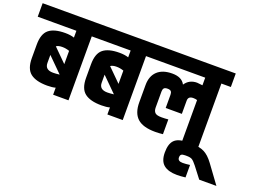

<svg xmlns="http://www.w3.org/2000/svg" viewBox="-171 -983 2100 1563"><g transform="rotate(20 879.0 -201.0)"><path d="M163 -297V-227Q163 -168 233 -168Q255 -168 289 -172ZM295 -265V-380Q264 -391 233 -391Q199 -391 181 -378ZM-40 -671H510V-554H428V0H295V-61Q268 -53 223 -53Q126 -53 78 -90.5Q30 -128 30 -221V-338Q30 -431 75.5 -468.5Q121 -506 217 -506Q262 -506 295 -495V-554H-40Z M633 -297V-227Q633 -168 703 -168Q725 -168 759 -172ZM765 -265V-380Q734 -391 703 -391Q669 -391 651 -378ZM430 -671H980V-554H898V0H765V-61Q738 -53 693 -53Q596 -53 548 -90.5Q500 -128 500 -221V-338Q500 -431 545.5 -468.5Q591 -506 687 -506Q732 -506 765 -495V-554H430Z M975 -182V-331Q975 -409 1020 -451.5Q1065 -494 1149 -494Q1232 -494 1260 -439Q1296 -493 1363 -493L1411 -488V-554H900V-671H1633V-554H1551V0H1411V-360Q1396 -365 1376 -365Q1333 -365 1333 -326V-212H1193V-326Q1193 -345 1185 -355Q1177 -365 1154 -365Q1131 -365 1123 -355Q1115 -345 1115 -326V-188Q1115 -159 1129.5 -144Q1144 -129 1186 -129Q1218 -129 1245 -132V-4Q1213 0 1178 0Q1072 0 1023.5 -44.5Q975 -89 975 -182Z M1538 156V264Q1498 269 1465 269Q1389 269 1349.5 236.5Q1310 204 1310 130Q1310 56 1342 23Q1374 -10 1445 -10H1505Q1559 -10 1600.5 10Q1642 30 1683 86L1798 243H1649L1576 148Q1550 115 1534.5 105.5Q1519 96 1487 96H1473Q1451 96 1441.5 103Q1432 110 1432 129Q1432 161 1475 161Q1503 161 1538 156Z"/></g></svg>

Font: Khand Black
Style: Regular
Weight: 900
Designer: Sanchit Sawaria and Jyotish Sonowal (Devanagari), Satya Rajpurohit (Latin)
Foundry: Indian Type Foundry
Version: Version 2.000;PS 1.0;hotconv 1.0.79;makeotf.lib2.5.61930